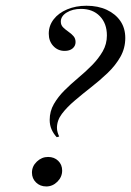

<svg xmlns="http://www.w3.org/2000/svg" viewBox="-20 -651 465 682"><path d="M181.5 -163.7Q170.2 -175.8 163.3 -191.1Q156.5 -206.5 156.5 -225Q156.5 -255.6 171.4 -281.5Q186.3 -307.3 208.9 -329.8Q231.5 -352.4 258.1 -374.6Q284.7 -396.8 307.3 -419.8Q329.8 -442.7 344.8 -468.5Q359.7 -494.4 359.7 -525Q359.7 -567.7 334.7 -593.5Q309.7 -619.4 267.7 -619.4Q237.9 -619.4 216.9 -606.5Q196 -593.5 196 -574.2Q196 -562.1 204 -554Q212.1 -546 222.6 -538.7Q233.1 -531.5 240.7 -523Q248.4 -514.5 248.4 -501.6Q248.4 -487.9 237.9 -479Q227.4 -470.2 209.7 -470.2Q185.5 -470.2 169.4 -487.5Q153.2 -504.8 153.2 -531.5Q153.2 -559.7 170.6 -582.3Q187.9 -604.8 218.5 -617.7Q249.2 -630.6 287.1 -630.6Q328.2 -630.6 359.3 -616.1Q390.3 -601.6 407.7 -576.2Q425 -550.8 425 -516.1Q425 -479.8 407.7 -449.2Q390.3 -418.5 362.5 -391.9Q334.7 -365.3 303.6 -341.1Q272.6 -316.9 245.2 -293.5Q217.7 -270.2 200 -246.8Q182.3 -223.4 182.3 -196.8Q182.3 -188.7 184.7 -180.6Q187.1 -172.6 190.3 -166.1ZM144.4 11.3Q122.6 11.3 108.1 -2.8Q93.5 -16.9 93.5 -37.9Q93.5 -60.5 110.9 -77Q128.2 -93.5 150.8 -93.5Q172.6 -93.5 186.7 -79.8Q200.8 -66.1 200.8 -45.2Q200.8 -22.6 183.9 -5.6Q166.9 11.3 144.4 11.3Z"/></svg>

Font: Playfair 144pt SemiCondensed
Style: Italic
Weight: 400
Width: 4
Italic angle: -15.6°
Designer: Claus Eggers Sørensen
Foundry: Claus Eggers Sørensen
Version: Version 2.203